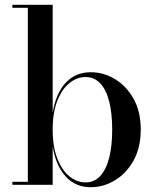

<svg xmlns="http://www.w3.org/2000/svg" viewBox="-20 -770 652 800"><path d="M358 10Q294 10 253.2 -35.2Q212.5 -80.5 199.5 -159.5V0H31.5V-12.5H96V-737.5H31.5V-750H199.5V-300Q212.5 -380 253.2 -424.5Q294 -469 358 -469Q411.5 -469 459 -440.5Q506.5 -412 536.5 -358.5Q566.5 -305 566.5 -230Q566.5 -155 536.5 -101.2Q506.5 -47.5 459 -18.8Q411.5 10 358 10ZM336.5 -10Q373 -10 397.8 -36.8Q422.5 -63.5 435 -112.8Q447.5 -162 447.5 -230Q447.5 -298 435 -347Q422.5 -396 397.8 -422.5Q373 -449 336.5 -449Q300.5 -449 269.2 -423.8Q238 -398.5 218.8 -350Q199.5 -301.5 199.5 -230Q199.5 -158.5 218.8 -109.5Q238 -60.5 269.2 -35.2Q300.5 -10 336.5 -10Z"/></svg>

Font: Bodoni Moda 18pt Medium
Style: Regular
Weight: 500
Designer: Owen Earl
Foundry: indestructible type
Version: Version 2.004